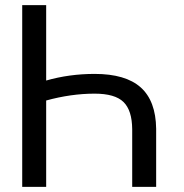

<svg xmlns="http://www.w3.org/2000/svg" viewBox="-20 -731 719 751"><path d="M66.9 0V-710.9H160.6V-416Q251 -441.9 350.1 -441.9Q471.2 -441.9 530.3 -389.2Q589.4 -336.4 590.8 -227.5V0H497.1V-225.1Q496.6 -299.3 463.1 -332Q429.7 -364.7 350.1 -364.7Q258.3 -364.7 160.6 -337.9V0Z"/></svg>

Font: SteelSelectRoboto
Style: Roboto-Regular
Weight: 400
Designer: Google
Version: Version 2.137; 2017